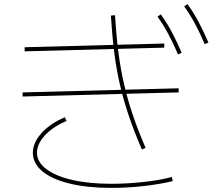

<svg xmlns="http://www.w3.org/2000/svg" viewBox="-20 -875 1040 935"><path d="M90 -405V-425L850 -445V-425ZM671 -147Q635 -230 609 -306Q583 -382 565 -458.5Q547 -535 536.5 -618.5Q526 -702 520 -799L540 -801Q546 -704 556.5 -621.5Q567 -539 584.5 -463.5Q602 -388 627.5 -313Q653 -238 689 -155ZM780 -643 100 -625V-645L780 -663ZM847 -610Q822 -668 798.5 -711.5Q775 -755 747 -794L763 -805Q794 -762 818 -716.5Q842 -671 865 -618ZM977 -660Q952 -718 928.5 -761.5Q905 -805 877 -844L893 -855Q924 -812 948 -766.5Q972 -721 995 -668ZM523 40Q407 40 321.5 19.5Q236 -1 189 -38.5Q142 -76 140 -128Q139 -178 181 -225.5Q223 -273 296 -304L304 -286Q236 -257 197.5 -214.5Q159 -172 160 -128Q162 -84 207 -50.5Q252 -17 333 1.5Q414 20 523 20Q598 20 677 11.5Q756 3 817 -13L821 7Q760 22 680 31Q600 40 523 40Z"/></svg>

Font: M PLUS 1 Thin Thin
Style: Regular
Weight: 250
Version: Version 1.001